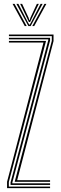

<svg xmlns="http://www.w3.org/2000/svg" viewBox="-20 -980 317 1000"><path d="M56.5 -33.2 249.8 -767.2V-791.8H26.5V-800H258.8V-766.2L69.5 -41.5H240.8V-33.2ZM35 -16.8V-30.2L231.5 -771V-775H26.5V-783.2H240.8V-769L44.2 -29V-25H240.8V-16.8ZM16.8 0V-33.2L206.5 -758.5H26.5V-766.8H219.8L26 -32.2V-8.2H240.8V0ZM45.5 -959.8H55.8L119 -844.2H109ZM65.5 -959.8H75.8L123.8 -866.5L132 -852H135.2L143.2 -866.5L191.5 -959.8H201.8L139.5 -844.2H127.8ZM85 -959.8H95.2L128.8 -887.8L132.5 -875.5H134.8L138.5 -887.8L172 -959.8H182.2L143.8 -880.8L136.8 -865.5H130.5L123.2 -880.8ZM211.5 -959.8H221.5L158.2 -844.2H148.2Z"/></svg>

Font: Big Shoulders Inline Display Light
Style: Regular
Weight: 300
Designer: Patric King
Foundry: XO Type Co
Version: Version 1.000